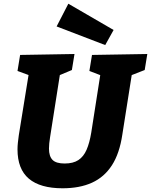

<svg xmlns="http://www.w3.org/2000/svg" viewBox="-20 -997 811 1031"><path d="M474 -702 771 -707 757 -621 670 -587 690 -611 637 -275Q622 -173 581 -109.5Q540 -46 474 -16Q408 14 316 14Q196 14 135 -37.5Q74 -89 74 -195Q74 -212 76 -231Q78 -250 81 -271L136 -611L150 -588L74 -616L88 -702L380 -707L366 -621L285 -587L304 -611L249 -261Q246 -243 244.5 -227.5Q243 -212 243 -199Q243 -158 262 -138.5Q281 -119 327 -119Q373 -119 401 -137.5Q429 -156 445 -193Q461 -230 470 -285L521 -611L538 -586L460 -616ZM545 -755 284 -855 347 -977 590 -836Z"/></svg>

Font: Bitter Thin ExtraBold
Style: Italic
Weight: 800
Italic angle: -9°
Version: Version 2.002